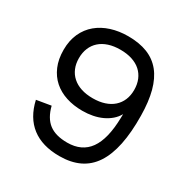

<svg xmlns="http://www.w3.org/2000/svg" viewBox="-170 -880 1013 1041"><g transform="rotate(30 337.0 -359.0)"><path d="M338.5 -734.5Q408 -734.5 459.3 -714.3Q510.5 -694 544.3 -652.3Q578 -610.5 595 -546.8Q612 -483 613 -396Q614.5 -291.5 598.5 -214Q582.5 -136.5 548.8 -85.5Q515 -34.5 462.5 -9.5Q410 15.5 338.5 15.5Q231 15.5 165 -35.3Q99 -86 76.5 -185.5L166.5 -200.5Q183.5 -132 224.8 -100.5Q266 -69 339 -69Q430 -69 475.8 -133.3Q521.5 -197.5 524.5 -330.5L525 -354.5Q512 -331 491.3 -313.3Q470.5 -295.5 444.5 -283.5Q418.5 -271.5 387.8 -265.5Q357 -259.5 323.5 -259.5Q268.5 -259.5 222.3 -274.5Q176 -289.5 142.5 -319Q109 -348.5 90 -392.8Q71 -437 71 -495.5Q71 -554 91.5 -598.8Q112 -643.5 148 -673.5Q184 -703.5 232.8 -719Q281.5 -734.5 338.5 -734.5ZM338.5 -650Q297.5 -650 265.5 -639.5Q233.5 -629 211.3 -609.3Q189 -589.5 177.3 -561.3Q165.5 -533 165.5 -498Q165.5 -463 177.3 -435Q189 -407 211.3 -387.3Q233.5 -367.5 265.5 -357Q297.5 -346.5 338.5 -346.5Q379.5 -346.5 411.5 -357Q443.5 -367.5 465.8 -387.3Q488 -407 499.8 -435Q511.5 -463 511.5 -498Q511.5 -533 499.8 -561.3Q488 -589.5 466 -609.3Q444 -629 411.8 -639.5Q379.5 -650 338.5 -650Z"/></g></svg>

Font: Vela Sans Med
Style: Regular
Weight: 500
Designer: Principal design: Mikhail Sharanda - project Manrope.
Design modification: Ravid Balaliev
Foundry: Mikhail Sharanda
Version: Version 1.001